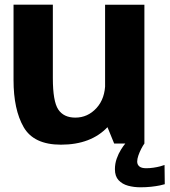

<svg xmlns="http://www.w3.org/2000/svg" viewBox="-20 -613 724 820"><path d="M467.6 0H596.7V-592.7H428.8V-94.7ZM205.7 -593H37.8V-271.2Q37.8 -145.1 81 -70.1Q124.2 4.9 240.2 4.9Q369.3 4.9 440.6 -71.5Q511.8 -148 511.8 -226L429.5 -260.5Q429.5 -192.4 392.1 -151.5Q354.6 -110.7 301.8 -110.7Q251.9 -110.7 228.8 -145.5Q205.7 -180.3 205.7 -279.4ZM579.7 186.9Q603.5 186.9 625.2 184.6Q647 182.2 662.8 178.9Q678.6 175.5 683.7 173.7L682.7 91.6Q677.3 93.9 664.2 97.4Q651.1 100.9 635.1 103.2Q619.1 105.5 604.5 105.5Q584.3 105.5 575.1 97.7Q565.9 89.9 565.9 77Q565.9 65.8 571 51Q576.1 36.2 583.5 21.9Q591 7.6 596.7 0H515.2Q507.4 8.9 496.8 25.8Q486.2 42.6 478.5 64.3Q470.8 85.9 470.8 109.7Q470.8 139.8 486.5 156.6Q502.2 173.4 527.1 180.2Q551.9 186.9 579.7 186.9Z"/></svg>

Font: Anybody Thin
Style: Regular
Weight: 100
Designer: Tyler Finck
Foundry: Etcetera Type Company
Version: Version 1.114;gftools[0.9.25]